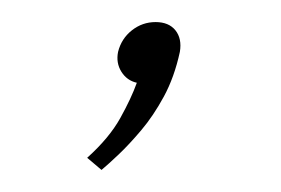

<svg xmlns="http://www.w3.org/2000/svg" viewBox="-20 -67 255 174"><path d="M59 76 72 87Q78 82 87.5 73Q97 64 108 51Q119 38 128.5 20.5Q138 3 143 -20Q145 -32 139 -39.5Q133 -47 121 -47Q109 -47 99.5 -39.5Q90 -32 87 -20Q85 -10 90 -2Q95 6 104 8Q99 22 89 40Q79 58 59 76Z"/></svg>

Font: Advent Pro Light
Style: Italic
Weight: 300
Italic angle: -12°
Version: Version 3.000